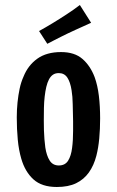

<svg xmlns="http://www.w3.org/2000/svg" viewBox="-20 -737 467 767"><path d="M207 10Q147 10 113.5 -20.5Q80 -51 65 -103Q55 -137 51 -179Q47 -221 47 -268Q47 -299 50 -328Q53 -357 58.5 -383Q64 -409 74 -431Q92 -476 129 -502.5Q166 -529 224 -529Q278 -529 309.5 -501.5Q341 -474 358 -429Q370 -396 375 -354Q380 -312 380 -264Q380 -222 376.5 -184Q373 -146 365 -115Q355 -76 335 -48Q315 -20 284 -5Q253 10 207 10ZM215 -76Q240 -76 252 -95Q264 -114 268 -146Q270 -161 271 -178Q272 -195 272 -214Q272 -233 272 -253Q271 -289 270.5 -320.5Q270 -352 266 -376Q261 -409 249 -427Q237 -445 215 -445Q201 -445 191.5 -438.5Q182 -432 175.5 -419.5Q169 -407 165 -390Q161 -373 158.5 -351.5Q156 -330 155.5 -306Q155 -282 155 -256Q155 -236 155.5 -217Q156 -198 157.5 -181Q159 -164 161 -148Q166 -115 178.5 -95.5Q191 -76 215 -76ZM169 -562 136 -613Q149 -620 162.5 -628Q176 -636 189.5 -644Q203 -652 217 -661Q231 -670 245 -679Q259 -688 272.5 -697.5Q286 -707 299 -717L344 -646Q328 -639 312 -631.5Q296 -624 281 -617.5Q266 -611 252 -604Q238 -597 223.5 -590Q209 -583 196 -576Q183 -569 169 -562Z"/></svg>

Font: Truculenta
Style: Bold
Weight: 700
Designer: Ivan Castro, Eva Sanz & Omnibus-Type Team
Foundry: Omnibus-Type
Version: Version 1.002